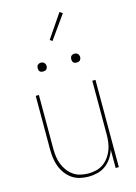

<svg xmlns="http://www.w3.org/2000/svg" viewBox="-140 -1024 780 1105"><g transform="rotate(-15 250.0 -471.5)"><path d="M247 8Q221 8 195.5 2Q170 -4 149 -18.5Q128 -33 112.5 -54Q97 -75 88 -99Q79 -123 75.5 -148.5Q72 -174 72 -200V-520H91V-200Q91 -177 94 -153.5Q97 -130 105.5 -108Q114 -86 128 -67Q142 -48 161 -34.5Q180 -21 203.5 -15.5Q227 -10 250 -10Q273 -10 296.5 -15.5Q320 -21 339 -34.5Q358 -48 372 -67Q386 -86 394.5 -108Q403 -130 406 -153.5Q409 -177 409 -200V-520H428V0H409V-108Q400 -82 385 -59.5Q370 -37 348 -21Q326 -5 299.5 1.5Q273 8 247 8ZM350 -644Q345 -644 339.5 -645.5Q334 -647 330.5 -650.5Q327 -654 325.5 -659.5Q324 -665 324 -670Q324 -675 325.5 -680.5Q327 -686 330.5 -689.5Q334 -693 339.5 -695Q345 -697 350 -697Q355 -697 360.5 -695Q366 -693 369.5 -689.5Q373 -686 375 -680.5Q377 -675 377 -670Q377 -665 375 -659.5Q373 -654 369.5 -650.5Q366 -647 360.5 -645.5Q355 -644 350 -644ZM150 -644Q145 -644 139.5 -645.5Q134 -647 130.5 -650.5Q127 -654 125.5 -659.5Q124 -665 124 -670Q124 -675 125.5 -680.5Q127 -686 130.5 -689.5Q134 -693 139.5 -695Q145 -697 150 -697Q155 -697 160.5 -695Q166 -693 169.5 -689.5Q173 -686 175 -680.5Q177 -675 177 -670Q177 -665 175 -659.5Q173 -654 169.5 -650.5Q166 -647 160.5 -645.5Q155 -644 150 -644ZM247 -800 233 -810 329 -951 346 -939Z"/></g></svg>

Font: Iosevka Curly Thin
Style: Regular
Weight: 100
Monospace: yes
Designer: Belleve Invis
Foundry: Belleve Invis
Version: Version 22.1.2; ttfautohint (v1.8.4)